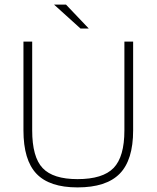

<svg xmlns="http://www.w3.org/2000/svg" viewBox="-20 -808 681 835"><path d="M521 -241V-627H559V-241Q559 -112 500.5 -52.5Q442 7 317 7Q195 7 138.5 -52.5Q82 -112 82 -241V-627H120V-241Q120 -125 165.5 -77Q211 -29 317 -29Q427 -29 474 -77.5Q521 -126 521 -241ZM330 -684 215 -788H267L366 -684Z"/></svg>

Font: Blinker ExtraLight
Style: Regular
Weight: 200
Designer: Juergen Huber
Foundry: supertype
Version: Version 1.017;hotconv 1.0.117;makeotfexe 2.5.65602